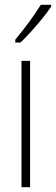

<svg xmlns="http://www.w3.org/2000/svg" viewBox="-20 -784 234 804"><path d="M106 0H70V-529H106ZM194 -756Q178 -732 155.5 -704.5Q133 -677 109 -650.5Q85 -624 66 -606H44V-618Q77 -658 102 -692Q127 -726 151 -764H194Z"/></svg>

Font: Noto Sans Gurmukhi ExtraCondensed ExtraLight
Style: Regular
Weight: 200
Width: 2
Designer: Jelle Bosma - Monotype Design Team
Foundry: Monotype Imaging Inc.
Version: Version 2.004; ttfautohint (v1.8.4.7-5d5b)